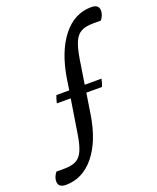

<svg xmlns="http://www.w3.org/2000/svg" viewBox="-295 -833 928 1132"><g transform="rotate(-20 168.5 -267.0)"><path d="M-80 200Q-128 200 -128 161Q-128 134 -107 107H-59Q-11 107 17 92.5Q45 78 61 41Q77 4 87 -62L120 -270H33Q35 -280 39 -293.5Q43 -307 47 -317H128L138 -384Q164 -548 237.5 -641Q311 -734 417 -734Q465 -734 465 -695Q465 -668 444 -640H397Q348 -640 320 -625Q292 -610 276 -573.5Q260 -537 249 -470L225 -317H330Q328 -307 324.5 -293.5Q321 -280 316 -270H218L198 -142Q173 19 99 109.5Q25 200 -80 200Z"/></g></svg>

Font: Petrona
Style: Bold Italic
Weight: 700
Italic angle: -9°
Designer: Ringo R. Seeber
Foundry: Ringo R. Seeber
Version: Version 2.001; ttfautohint (v1.8.3)